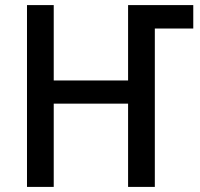

<svg xmlns="http://www.w3.org/2000/svg" viewBox="-20 -734 787 754"><path d="M86 0H191V-327H483V0H588V-622H739V-714H483V-418H191V-714H86Z"/></svg>

Font: Noto Sans SemiCondensed Medium
Style: Regular
Weight: 500
Width: 4
Designer: Monotype Design Team
Foundry: Monotype Imaging Inc.
Version: Version 2.013